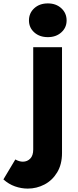

<svg xmlns="http://www.w3.org/2000/svg" viewBox="-123 -835 456 1127"><path d="M40 272Q2 272 -35 259Q-72 246 -103 218L-33 101Q-10 114 11 114Q37 114 54.5 96Q72 78 72 43V-558H241V63Q241 130 212.5 177Q184 224 138 248Q92 272 40 272ZM158 -617Q109 -617 78 -645Q47 -673 47 -715Q47 -758 78 -786.5Q109 -815 158 -815Q206 -815 237 -786.5Q268 -758 268 -715Q268 -673 237 -645Q206 -617 158 -617Z"/></svg>

Font: Parkinsans
Style: Bold
Weight: 700
Designer: Red Stone, Indian Type Foundry
Foundry: Indian Type Foundry
Version: Version 1.000